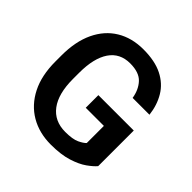

<svg xmlns="http://www.w3.org/2000/svg" viewBox="-187 -883 1056 1056"><g transform="rotate(45 341.0 -355.5)"><path d="M622.6 -367.7V-90.8Q606.4 -71.3 573.2 -47.6Q540 -23.9 486.3 -7.1Q432.6 9.8 354.5 9.8Q264.2 9.8 195.3 -30.5Q126.5 -70.8 87.9 -147Q49.3 -223.1 49.3 -332V-378.9Q49.3 -487.3 85.7 -564Q122.1 -640.6 188.5 -680.9Q254.9 -721.2 344.7 -721.2Q434.6 -721.2 493.2 -691.7Q551.8 -662.1 583 -609.9Q614.3 -557.6 622.1 -490.2H491.2Q482.4 -545.4 450 -580.3Q417.5 -615.2 347.7 -615.2Q268.1 -615.2 226.8 -554.2Q185.5 -493.2 185.5 -379.9V-332Q185.5 -217.3 231.2 -156.5Q276.9 -95.7 361.3 -95.7Q418.9 -95.7 447.5 -109.4Q476.1 -123 488.3 -136.2V-269.5H347.2V-367.7Z"/></g></svg>

Font: Vazirmatn UI SemiBold
Style: Regular
Weight: 600
Designer: Saber Rastikerdar
Foundry: Saber Rastikerdar
Version: Version 33.003